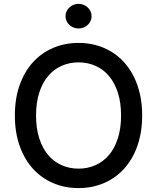

<svg xmlns="http://www.w3.org/2000/svg" viewBox="-20 -958 808 988"><path d="M384.2 -737.2Q431.5 -737.2 473.9 -725.7Q516.3 -714.1 552.7 -692.1Q589.1 -670.1 618.4 -637.8Q647.7 -605.5 668.5 -563.9Q689.3 -522.4 700.5 -472.1Q711.6 -421.9 711.6 -363.6Q711.6 -305.4 700.5 -255.1Q689.3 -204.9 668.5 -163.4Q647.7 -121.8 618.4 -89.5Q589.1 -57.2 552.7 -35.2Q516.3 -13.1 473.7 -1.6Q431.1 9.9 384.2 9.9Q313.6 9.9 253.4 -15.8Q193.2 -41.5 149.5 -89.8Q105.8 -138.1 81.1 -207.4Q56.5 -276.6 56.5 -363.6Q56.5 -451 81.1 -520.2Q105.8 -589.5 149.5 -637.6Q193.2 -685.7 253.4 -711.5Q313.6 -737.2 384.2 -737.2ZM384.2 -90.2Q431.1 -90.2 471.2 -108Q511.4 -125.7 540.7 -160.3Q570 -195 586.5 -246.1Q603 -297.2 603 -363.6Q603 -430 586.5 -481.2Q570 -532.3 540.7 -566.9Q511.4 -601.6 471.2 -619.3Q431.1 -637.1 384.2 -637.1Q337.4 -637.1 297.2 -619.3Q257.1 -601.6 227.8 -566.9Q198.5 -532.3 182 -481.2Q165.5 -430 165.5 -363.6Q165.5 -297.2 182 -246.1Q198.5 -195 227.8 -160.3Q257.1 -125.7 297.2 -108Q337.4 -90.2 384.2 -90.2ZM317.1 -874.6Q317.1 -887.8 322.4 -899.3Q327.8 -910.9 336.8 -919.6Q345.9 -928.3 358.1 -933.2Q370.4 -938.2 384.2 -938.2Q398.1 -938.2 410.2 -933.2Q422.2 -928.3 431.5 -919.6Q440.7 -910.9 446 -899.3Q451.3 -887.8 451.3 -874.6Q451.3 -861.5 446 -850Q440.7 -838.4 431.5 -829.9Q422.2 -821.4 410.2 -816.4Q398.1 -811.4 384.2 -811.4Q370.4 -811.4 358.1 -816.4Q345.9 -821.4 336.8 -829.9Q327.8 -838.4 322.4 -850Q317.1 -861.5 317.1 -874.6Z"/></svg>

Font: Cannonade Med
Style: Regular
Weight: 500
Designer: Rasmus Andersson
Foundry: rsms
Version: Version 3.012;git-f93a4a705